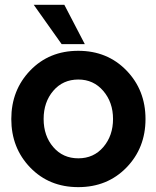

<svg xmlns="http://www.w3.org/2000/svg" viewBox="-20 -770 649 797"><path d="M120.1 -750H247.1L332 -586.9H235.8ZM504.9 -74.5Q425.8 6.8 304.9 6.8Q184.1 6.8 105.5 -74.5Q26.9 -155.8 26.9 -275.9Q26.9 -396 105.5 -477.5Q184.1 -559.1 304.9 -559.1Q425.8 -559.1 504.9 -477.5Q584 -396 584 -275.9Q584 -155.8 504.9 -74.5ZM305.2 -439.9Q241.2 -439.9 201.2 -393.1Q161.1 -346.2 161.1 -276.1Q161.1 -206.1 201.2 -159.4Q241.2 -112.8 305.2 -112.8Q369.1 -112.8 409.2 -159.9Q449.2 -207 449.2 -276.1Q449.2 -345.2 408.7 -392.6Q368.2 -439.9 305.2 -439.9Z"/></svg>

Font: Oakes Grotesk
Style: SemiBold
Weight: 600
Designer: Samuel Oakes
Foundry: Samuel Oakes
Version: Version 1.0 | wf-rip DC20170320